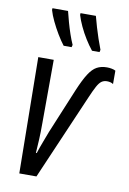

<svg xmlns="http://www.w3.org/2000/svg" viewBox="-86 -818 588 872"><g transform="rotate(10 207.5 -382.5)"><path d="M65.9 0 59.1 -535.2H130.4L129.4 -244.1Q129.4 -200.2 127.9 -168.7Q126.5 -137.2 124 -105H127.9Q137.2 -133.8 147.5 -160.4Q157.7 -187 165.5 -208L252.4 -417.5Q273.4 -467.3 291 -494.6Q308.6 -522 328.1 -532.7Q347.7 -543.5 375 -543.5Q386.2 -543.5 397.2 -541.3Q408.2 -539.1 414.6 -535.2V-473.6Q409.2 -477.5 401.6 -479.5Q394 -481.4 385.7 -481.4Q371.6 -481.4 361.1 -474.1Q350.6 -466.8 340.1 -447.5Q329.6 -428.2 314 -391.6L145 0ZM294.4 -606Q277.8 -626.5 261.5 -652.8Q245.1 -679.2 232.4 -706.5Q219.7 -733.9 212.9 -756.8L213.4 -765.1H284.2Q291 -739.3 298.3 -714.4Q305.7 -689.5 314 -665Q322.3 -640.6 331.5 -616.7L329.1 -606ZM163.6 -606Q148.4 -625.5 132.3 -652.3Q116.2 -679.2 103 -706.8Q89.8 -734.4 83.5 -756.8L84 -765.1H155.8Q161.6 -741.7 168.9 -715.1Q176.3 -688.5 185.1 -662.8Q193.8 -637.2 203.1 -616.7L200.2 -606Z"/></g></svg>

Font: Open Sans Condensed
Style: Italic
Weight: 400
Width: 3
Italic angle: -12°
Designer: Monotype Design Team
Foundry: Monotype Imaging Inc.
Version: Version 3.000